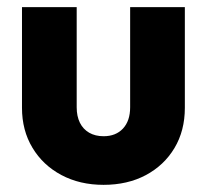

<svg xmlns="http://www.w3.org/2000/svg" viewBox="-20 -506 579 537"><path d="M269.5 11Q203.2 11 151.6 -16.5Q100 -44 70.8 -92.7Q41.5 -141.3 41.5 -204.4V-486H194.5V-206Q194.5 -180.9 203.4 -162.8Q212.4 -144.7 229.4 -134.8Q246.5 -125 269.7 -125Q304 -125 324 -146.5Q344 -168.1 344 -206V-486H497V-204.5Q497 -140.5 468 -92Q439 -43.5 387.8 -16.2Q336.6 11 269.5 11Z"/></svg>

Font: Marine Company Thin
Style: Regular
Weight: 100
Designer: Rodrigo Fuenzalida
Foundry: fragTYPE
Version: Version 1.000